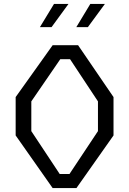

<svg xmlns="http://www.w3.org/2000/svg" viewBox="-20 -961 660 981"><path d="M249 0H370.5L560 -269V-465L379 -730H249L60 -465V-269ZM140 -291V-443L288 -658.5H338L480.5 -443V-291L335 -72H285ZM184 -822.5H243.5L330 -941H256ZM370 -822.5H429L516 -941H441.5Z"/></svg>

Font: Monaspace Krypton Light
Style: Regular
Weight: 300
Designer: Riley Cran & the Lettermatic Team
Foundry: Lettermatic
Version: Version 1.101 (Monaspace Krypton)